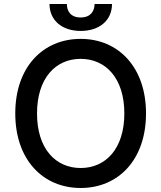

<svg xmlns="http://www.w3.org/2000/svg" viewBox="-20 -932 808 962"><path d="M711.6 -363.6C711.6 -596.2 572.4 -737.2 384.2 -737.2C195.3 -737.2 56.5 -596.2 56.5 -363.6C56.5 -131.4 195.3 9.9 384.2 9.9C572.4 9.9 711.6 -131 711.6 -363.6ZM165.5 -363.6C165.5 -540.8 258.9 -637.1 384.2 -637.1C509.2 -637.1 603 -540.8 603 -363.6C603 -186.4 509.2 -90.2 384.2 -90.2C258.9 -90.2 165.5 -186.4 165.5 -363.6ZM228 -911.9C228 -832 288.7 -777 384.2 -777C480.5 -777 541.2 -832 541.2 -911.9H453.8C453.8 -876.1 433.9 -844.5 384.2 -844.5C333.8 -844.5 315 -876.4 315 -911.9Z"/></svg>

Font: Margiela Sans Medium
Style: Regular
Weight: 500
Designer: Stefan Endress, Andreas Faust
Version: Version 1.100;FEAKit 1.0